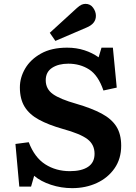

<svg xmlns="http://www.w3.org/2000/svg" viewBox="-20 -961 706 995"><path d="M354 14Q297 14 244 -3.5Q191 -21 157 -50L141 6H80L60 -215L129 -224Q159 -145 214.5 -109.5Q270 -74 342 -74Q403 -74 436.5 -96.5Q470 -119 470 -164Q470 -212 433 -240Q396 -268 305 -293Q231 -314 181.5 -341Q132 -368 107.5 -408Q83 -448 83 -508Q83 -559 110.5 -606Q138 -653 192.5 -683.5Q247 -714 328 -714Q376 -714 417.5 -700.5Q459 -687 491 -664L506 -714H565L585 -507L516 -492Q489 -571 442 -601Q395 -631 334 -631Q283 -631 250 -609.5Q217 -588 217 -545Q217 -500 254 -473.5Q291 -447 376 -423Q455 -400 506.5 -372.5Q558 -345 583 -305.5Q608 -266 608 -206Q608 -138 573.5 -88.5Q539 -39 481.5 -12.5Q424 14 354 14ZM267 -749 238 -791 378 -919Q392 -932 402.5 -936.5Q413 -941 423 -941Q448 -941 462.5 -921Q477 -901 477 -879Q477 -838 428 -818Z"/></svg>

Font: Literata 7pt SemiBold
Style: Regular
Weight: 600
Designer: Latin by Veronika Burian and Jose Scaglione. Greek by Irene Vlachou. Cyrillic by Vera Evstafieva.
Foundry: TypeTogether
Version: Version 3.002